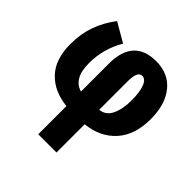

<svg xmlns="http://www.w3.org/2000/svg" viewBox="-206 -726 1131 1131"><g transform="rotate(45 360.0 -160.0)"><path d="M135 -560Q86 -496 61 -425Q36 -354 36 -271Q36 -143 101.5 -74.5Q167 -6 278 5V240H430V5Q546 -7 615 -83Q684 -159 684 -292Q684 -414 626 -485Q568 -556 466 -556Q278 -556 278 -348V-116Q238 -127 215.5 -163.5Q193 -200 193 -268Q193 -388 254 -491ZM468 -437Q496 -437 511 -397.5Q526 -358 526 -291Q526 -217 503 -169Q480 -121 430 -116V-353Q430 -437 468 -437Z"/></g></svg>

Font: Noto Sans Display SemiCondensed Extra
Style: Regular
Weight: 800
Width: 4
Designer: Monotype Design Team
Foundry: Monotype Imaging Inc.
Version: Version 1.900